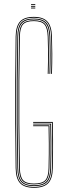

<svg xmlns="http://www.w3.org/2000/svg" viewBox="-20 -885 314 910"><path d="M141.2 5Q95.5 5 75.2 -16.8Q55 -38.5 54.2 -88Q52.8 -199.5 52.2 -299.8Q51.8 -400 52.2 -500.2Q52.8 -600.5 54.2 -712Q55 -761.5 75.1 -783.2Q95.2 -805 140.2 -805Q184.5 -805 204.6 -783.2Q224.8 -761.5 226.2 -712Q227.5 -669.8 227.8 -629.1Q228 -588.5 226.2 -535H222.2Q223.8 -582.2 223.8 -623.6Q223.8 -665 222.2 -712Q220.8 -760 201.9 -780.5Q183 -801 140.2 -801Q96.8 -801 77.9 -780.5Q59 -760 58.2 -712Q56.8 -600.5 56.2 -500.2Q55.8 -400 56.2 -299.8Q56.8 -199.5 58.2 -88Q59 -40 78 -19.5Q97 1 141.2 1Q186.2 1 205.9 -19.5Q225.5 -40 226.2 -88Q227.2 -142.5 227.4 -180.9Q227.5 -219.2 227.1 -248.2Q226.8 -277.2 226.2 -303H137.2V-307H230.2Q231 -272.5 231.4 -221.9Q231.8 -171.2 230.2 -88Q229.5 -38.5 208.6 -16.8Q187.8 5 141.2 5ZM141.2 -3Q99.2 -3 81.1 -22.2Q63 -41.5 62.2 -88Q60.2 -199.5 59.6 -299.8Q59 -400 59.6 -500.2Q60.2 -600.5 62.2 -712Q63 -758.5 80.6 -777.8Q98.2 -797 140.2 -797Q181.5 -797 199.1 -777.8Q216.8 -758.5 218.2 -712Q219.8 -664.8 219.8 -623.5Q219.8 -582.2 218.2 -535H214.2Q215.8 -582.2 215.8 -623.5Q215.8 -664.8 214.2 -712Q212.8 -756.2 196 -774.6Q179.2 -793 140.2 -793Q100.5 -793 83.8 -774.6Q67 -756.2 66.2 -712Q64.2 -600.5 63.6 -500.2Q63 -400 63.6 -299.8Q64.2 -199.5 66.2 -88Q67 -43.8 83.9 -25.4Q100.8 -7 141.2 -7Q182.5 -7 200 -25.4Q217.5 -43.8 218.2 -88Q219.8 -165 219.4 -211Q219 -257 218.2 -295H137.2V-299H222.2Q223 -265.2 223.4 -216Q223.8 -166.8 222.2 -88Q221.5 -41.5 203.1 -22.2Q184.8 -3 141.2 -3ZM141.2 -11Q102.2 -11 86.6 -28.1Q71 -45.2 70.2 -88Q68.2 -199.5 67.6 -299.8Q67 -400 67.6 -500.2Q68.2 -600.5 70.2 -712Q71 -754.8 86.5 -771.9Q102 -789 140.2 -789Q177.8 -789 193.2 -771.9Q208.8 -754.8 210.2 -712Q211.8 -664.8 211.8 -623.5Q211.8 -582.2 210.2 -535H206.2Q207.2 -566.5 207.6 -595Q208 -623.5 207.6 -651.8Q207.2 -680 206.2 -711Q204.8 -753 190.5 -769Q176.2 -785 140.2 -785Q103.5 -785 89.2 -769.1Q75 -753.2 74.2 -712Q72.2 -600.5 71.6 -500.2Q71 -400 71.6 -299.8Q72.2 -199.5 74.2 -88Q75 -46.8 89.8 -30.9Q104.5 -15 141.2 -15Q179.5 -15 194.5 -30.9Q209.5 -46.8 210.2 -88Q211.8 -160.5 211.4 -205.2Q211 -250 210.2 -287H137.2V-291H214.2Q215 -258 215.4 -210.1Q215.8 -162.2 214.2 -88Q213.5 -45.2 197.2 -28.1Q181 -11 141.2 -11ZM127.2 -861V-865H147.2V-861ZM127.2 -845V-849H147.2V-845ZM127.2 -853V-857H147.2V-853Z"/></svg>

Font: Big Shoulders Inline Thin
Style: Regular
Weight: 100
Designer: Patric King
Foundry: XO Type Co
Version: Version 2.002